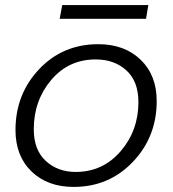

<svg xmlns="http://www.w3.org/2000/svg" viewBox="-20 -728 682 756"><path d="M597 -330Q597 -189 503 -90.5Q409 8 270 8Q167 8 104 -53Q41 -114 41 -216Q41 -357 134 -455.5Q227 -554 367 -554Q470 -554 533.5 -493Q597 -432 597 -330ZM113 -219Q113 -138 160 -94.5Q207 -51 278 -51Q385 -51 455 -132.5Q525 -214 525 -326Q525 -408 477.5 -451Q430 -494 357 -494Q250 -494 181.5 -413Q113 -332 113 -219ZM215 -654 225 -708H564L555 -654Z"/></svg>

Font: Poppins Light
Style: Italic
Weight: 300
Italic angle: -10°
Designer: Ninad Kale (Devanagari), Jonny Pinhorn (Latin)
Foundry: Indian Type Foundry
Version: Version 3.200;PS 1.000;hotconv 16.6.54;makeotf.lib2.5.65590